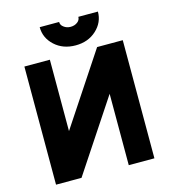

<svg xmlns="http://www.w3.org/2000/svg" viewBox="-128 -997 972 1099"><g transform="rotate(-15 358.0 -447.5)"><path d="M650 -700V0H498V-423L218 0H67V-700H218V-277L498 -700ZM210 -895Q210 -831 259 -786Q308 -741 383 -741Q457 -741 506 -786Q555 -831 555 -895H439Q439 -876 423 -864Q406 -851 382 -851Q359 -851 342 -864Q325 -876 325 -895Z"/></g></svg>

Font: Unageo
Style: ExtraBold
Weight: 800
Designer: Richard Sepsi
Foundry: Richard Sepsi
Version: Version 2.000